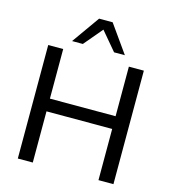

<svg xmlns="http://www.w3.org/2000/svg" viewBox="-133 -1044 1029 1152"><g transform="rotate(15 382.0 -468.5)"><path d="M85 0V-705H178V-397H586V-705H679V0H586V-318H178V0ZM217 -765 339 -937H423L545 -765H478L381 -880L284 -765Z"/></g></svg>

Font: Nunito Sans Medium
Style: Regular
Weight: 500
Designer: Vernon Adams
Foundry: Vernon Adams
Version: Version 3.101; ttfautohint (v1.8.4.7-5d5b);gftools[0.9.27]